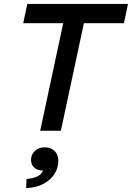

<svg xmlns="http://www.w3.org/2000/svg" viewBox="-20 -670 676 984"><path d="M186 0 304 -551H99L120 -650H636L615 -551H410L292 0ZM114 294 116 247Q149 245 170.5 234.5Q192 224 201 204Q172 204 155.5 189Q139 174 139 150Q139 122 158.5 103.5Q178 85 209 85Q240 85 259.5 103.5Q279 122 279 154Q279 190 259.5 221Q240 252 203 272Q166 292 114 294Z"/></svg>

Font: Sometype Mono SemiBold
Style: Italic
Weight: 600
Italic angle: -12°
Designer: Ryoichi Tsunekawa
Foundry: Dharma Type
Version: Version 1.001